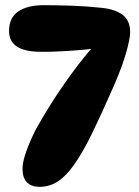

<svg xmlns="http://www.w3.org/2000/svg" viewBox="-20 -711 538 742"><path d="M148 -691Q197 -691 256 -689Q315 -687 370 -681Q424 -676 453.5 -654Q483 -632 483 -586Q483 -563 468 -509Q453 -455 419 -377Q373 -272 337 -198Q301 -124 269 -78Q237 -32 204.5 -10.5Q172 11 133 11Q101 11 84 -6.5Q67 -24 67 -59Q67 -84 80.5 -123Q94 -162 117 -208Q143 -256 179.5 -313.5Q216 -371 260 -431Q304 -491 352 -545L360 -525Q305 -518 242 -514Q179 -510 131 -511Q15 -513 15 -591Q15 -643 51 -667Q87 -691 148 -691Z"/></svg>

Font: DynaPuff Medium
Style: Regular
Weight: 500
Version: Version 2.000